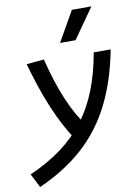

<svg xmlns="http://www.w3.org/2000/svg" viewBox="-149 -865 843 1165"><g transform="rotate(-10 272.0 -282.5)"><path d="M1.5 230.5 -42 145Q69.3 96.7 154.1 33.9Q238.8 -28.8 300 -108.9Q361.3 -189 401.4 -290.3Q441.4 -391.6 463.4 -517.6H567.9Q531.2 -327.6 460 -186.3Q388.7 -44.9 276.1 56.6Q163.6 158.2 1.5 230.5ZM158.2 -527.3Q230 -234.4 347.7 -83.5L257.3 -24.9Q196.3 -117.2 144.8 -239.7Q93.3 -362.3 50.3 -517.6ZM272 -609.4 377.9 -794.9H498L367.7 -609.4Z"/></g></svg>

Font: Cascadia Code
Style: Italic
Weight: 400
Italic angle: -10°
Designer: Aaron Bell
Foundry: Saja Typeworks
Version: Version 2407.024